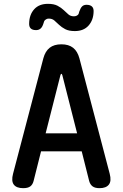

<svg xmlns="http://www.w3.org/2000/svg" viewBox="-20 -971 640 1001"><path d="M218 -276H382L305 -579Q303 -586 300 -586Q297 -586 295 -579ZM445 -27 406 -182H194L155 -27Q150 -8 137.5 1Q125 10 101 10Q66 10 52 -8.5Q38 -27 48 -65L206 -667Q216 -704 239 -722Q262 -740 300 -740Q338 -740 361 -722Q384 -704 394 -667L552 -65Q562 -27 547.5 -8.5Q533 10 499 10Q475 10 462.5 0.5Q450 -9 445 -27ZM207 -850Q201 -830 191.5 -822Q182 -814 168 -814Q149 -814 140 -823Q131 -832 132 -850Q133 -895 158.5 -923Q184 -951 230 -951Q261 -951 280 -941Q299 -931 312 -918.5Q325 -906 336.5 -896Q348 -886 365 -886Q372 -886 377 -888Q382 -890 385.5 -893Q389 -896 390.5 -900.5Q392 -905 393 -910Q400 -930 408.5 -938Q417 -946 431 -946Q450 -946 459.5 -937Q469 -928 468 -910Q467 -866 441.5 -837.5Q416 -809 370 -809Q339 -809 320 -819Q301 -829 288 -841.5Q275 -854 263.5 -864Q252 -874 235 -874Q228 -874 223.5 -872Q219 -870 215.5 -867Q212 -864 210 -859.5Q208 -855 207 -850Z"/></svg>

Font: Maple Mono NL SemiBold
Style: Regular
Weight: 600
Monospace: yes
Designer: subframe7536
Version: Version 7.000